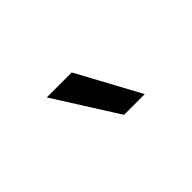

<svg xmlns="http://www.w3.org/2000/svg" viewBox="-26 -918 413 413"><g transform="rotate(-45 180.0 -712.0)"><path d="M194 -640H257L179 -784H103Z"/></g></svg>

Font: Plus Jakarta Sans
Style: Regular
Weight: 400
Designer: Gumpita Rahayu
Foundry: Tokotype
Version: Version 2.004; ttfautohint (v1.8.3)